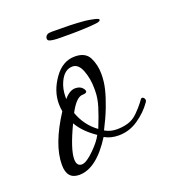

<svg xmlns="http://www.w3.org/2000/svg" viewBox="-82 -436 458 512"><g transform="rotate(-20 146.5 -180.0)"><path d="M59 12Q24 12 24 -29Q24 -86 74 -163Q73 -168 72.5 -174Q72 -180 72 -185Q72 -221 96 -255Q120 -289 155 -289Q185 -289 195.5 -268Q206 -247 206 -221Q206 -199 201 -179Q196 -158 186 -132Q176 -106 161 -77Q176 -68 195 -68Q212 -68 227 -72.5Q242 -77 255 -90Q268 -103 275.5 -113Q283 -123 282 -122Q284 -124 286 -124Q290 -124 292.5 -119Q295 -114 291 -109Q275 -86 249.5 -68.5Q224 -51 194 -51Q171 -51 154 -61Q108 12 59 12ZM148 -86Q161 -118 168 -141Q175 -164 175 -184V-192Q175 -219 166 -242.5Q157 -266 140 -266Q117 -266 104 -238Q95 -219 95 -196V-190Q111 -209 127 -209Q142 -209 149 -199Q152 -195 152 -192Q152 -186 140 -186Q122 -186 102 -148Q116 -109 148 -86ZM75 -12Q88 -12 112 -36Q122 -46 129 -55Q136 -64 140 -72Q106 -95 90 -123Q60 -60 60 -32Q60 -12 75 -12ZM173 -349Q156 -349 136.5 -349Q117 -349 107 -352Q101 -354 101 -359Q101 -364 105 -368Q108 -371 112.5 -371.5Q117 -372 121 -372Q150 -372 169.5 -371.5Q189 -371 213 -369Q223 -368 237 -365Q251 -362 251 -359Q251 -353 235 -352Q228 -351 207.5 -350Q187 -349 173 -349Z"/></g></svg>

Font: Corinthia
Style: Regular
Weight: 400
Designer: Robert E. Leuschke
Foundry: Robert E. Leuschke
Version: Version 1.013; ttfautohint (v1.8.3)